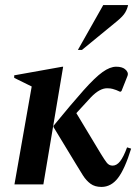

<svg xmlns="http://www.w3.org/2000/svg" viewBox="-20 -727 547 757"><path d="M380 10Q354 10 337 -2.5Q320 -15 307 -35.5Q294 -56 279 -81L191 -226V-231Q264 -320 309.5 -371Q355 -422 384.5 -443Q414 -464 438 -464Q450 -464 458.5 -461.5Q467 -459 472 -455Q479 -450 482.5 -442.5Q486 -435 482 -426L459 -368L454 -365L438 -372Q432 -374 424 -376.5Q416 -379 402 -379Q373 -379 339 -344L281 -281L378 -120Q392 -97 401 -85.5Q410 -74 424 -74Q440 -74 453.5 -91Q467 -108 481 -146L497 -141Q472 -60 445 -25Q418 10 380 10ZM37 0 105 -386 36 -420V-430L226 -464H229L151 0ZM287 -530 387 -707H485Q482 -692 473.5 -677.5Q465 -663 442 -644L303 -530Z"/></svg>

Font: Spectral SemiBold
Style: Italic
Weight: 600
Italic angle: -10°
Designer: Jean-Baptiste Levee
Foundry: Production Type
Version: Version 2.001